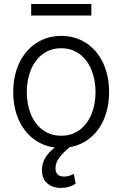

<svg xmlns="http://www.w3.org/2000/svg" viewBox="-20 -714 600 941"><path d="M448.2 -262.7Q448.2 -321.8 428.5 -370.8Q408.7 -419.9 370.6 -448.7Q332.5 -477.5 280.3 -477.5Q227.5 -477.5 189.2 -448.7Q150.9 -419.9 131.1 -370.8Q111.3 -321.8 111.3 -262.7Q111.3 -203.6 131.1 -154.8Q150.9 -106 189.2 -77.4Q227.5 -48.8 280.3 -48.8Q332.5 -48.8 370.6 -77.4Q408.7 -106 428.5 -154.8Q448.2 -203.6 448.2 -262.7ZM185.5 119.1Q185.5 57.6 248.5 8.8Q188 1 141.8 -35.2Q95.7 -71.3 70.3 -130.1Q44.9 -189 44.9 -262.7Q44.9 -343.3 74.7 -405.8Q104.5 -468.3 158.2 -503.2Q211.9 -538.1 280.3 -538.1Q348.6 -538.1 402.1 -503.2Q455.6 -468.3 485.1 -405.8Q514.6 -343.3 514.6 -262.7Q514.6 -190.9 490.7 -133.1Q466.8 -75.2 422.9 -38.8Q378.9 -2.4 321.3 7.3Q287.6 35.6 269.8 59.8Q252 84 252 110.4Q252 151.4 294.9 151.4Q318.4 151.4 341.8 137.7L350.6 186.5Q318.8 207 279.3 207Q236.8 207 211.2 184.1Q185.5 161.1 185.5 119.1ZM427.7 -637.7H132.8V-694.3H427.7Z"/></svg>

Font: Pretendard GOV Light
Style: Regular
Weight: 300
Designer: Base glyphs from Inter by Rasmus Andersson; Hangeul glyphs from Noto Sans CJK(Source Han Sans) by Jang Soo-young and Kan
Foundry: Kil Hyung-jin
Version: Version 1.309